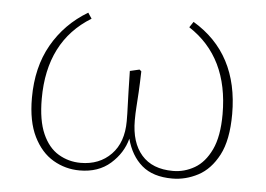

<svg xmlns="http://www.w3.org/2000/svg" viewBox="-42 -536 835 603"><g transform="rotate(5 375.5 -235.0)"><path d="M229 13Q184 13 145.5 -9.5Q107 -32 83.5 -79.5Q60 -127 60 -201Q60 -298 100.5 -369Q141 -440 213 -483L225 -465Q91 -383 91 -201Q91 -133 109.5 -91Q128 -49 160 -30Q192 -11 230 -11Q289 -11 326 -49Q363 -87 363 -154Q363 -179 362 -200.5Q361 -222 360.5 -248Q360 -274 359 -312L389 -319L395 -314Q394 -275 392.5 -248.5Q391 -222 389.5 -201.5Q388 -181 388 -159Q388 -89 422 -50Q456 -11 521 -11Q557 -11 589 -29.5Q621 -48 641 -90Q661 -132 661 -202Q661 -382 533 -465L545 -483Q691 -396 691 -205Q691 -123 666 -75.5Q641 -28 602 -7.5Q563 13 521 13Q460 13 425 -17Q390 -47 376 -100Q364 -54 326 -20.5Q288 13 229 13Z"/></g></svg>

Font: Source Serif 4 SmText ExtraLight
Style: Regular
Weight: 200
Designer: Frank Grießhammer
Foundry: Adobe
Version: Version 4.005;hotconv 1.1.0;makeotfexe 2.6.0